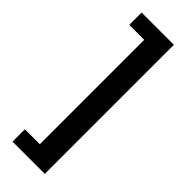

<svg xmlns="http://www.w3.org/2000/svg" viewBox="-318 -836 1035 1035"><g transform="rotate(45 200.0 -318.0)"><path d="M55 174V80H169V-716H55V-810H301V174Z"/></g></svg>

Font: Source Han Sans CN Heavy
Style: Regular
Weight: 900
Designer: Ryoko NISHIZUKA 西塚涼子 (kana, bopomofo & ideographs); Paul D. Hunt (Latin, Greek & Cyrillic); Sandoll Communications 산돌커뮤니
Foundry: Adobe
Version: Version 2.000;hotconv 1.0.107;makeotfexe 2.5.65593